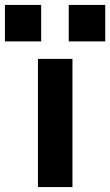

<svg xmlns="http://www.w3.org/2000/svg" viewBox="-78 -759 447 779"><path d="M76 0V-520H216V0ZM201 -591V-739H349V-591ZM-58 -591V-739H89V-591Z"/></svg>

Font: M PLUS 1
Style: Bold
Weight: 700
Designer: Coji Morishita
Foundry: UNDERFOREST DESIGN
Version: Version 1.001